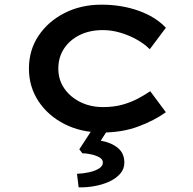

<svg xmlns="http://www.w3.org/2000/svg" viewBox="-20 -558 828 823"><path d="M418 10Q328 10 257 -26Q186 -62 145 -124Q104 -186 104 -264Q104 -343 145 -404.5Q186 -466 256.5 -502Q327 -538 415 -538Q501 -538 574 -512Q647 -486 691 -439L622 -347Q599 -370 566 -388.5Q533 -407 495.5 -418Q458 -429 421 -429Q364 -429 321 -407.5Q278 -386 254 -349Q230 -312 230 -264Q230 -216 255.5 -179Q281 -142 324.5 -120.5Q368 -99 422 -99Q467 -99 503.5 -109Q540 -119 569.5 -134.5Q599 -150 624 -167L691 -77Q641 -41 572 -15.5Q503 10 418 10ZM317 245 310 187Q336 186 361.5 180.5Q387 175 404 164.5Q421 154 421 139Q421 125 406 116.5Q391 108 370 103.5Q349 99 333 99L320 82L389 -24H456L412 45Q457 53 485 76Q513 99 513 139Q513 167 494.5 187.5Q476 208 447 221Q418 234 383.5 240Q349 246 317 245Z"/></svg>

Font: Lexend Peta Medium
Style: Regular
Weight: 500
Designer: Bonnie Shaver-Troup, Thomas Jockin
Foundry: Lexend
Version: Version 1.007